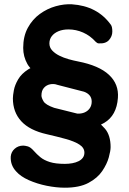

<svg xmlns="http://www.w3.org/2000/svg" viewBox="-20 -734 599 894"><path d="M529 -278Q523 -196 465.5 -162Q408 -128 301 -123L393 -196Q443 -165 469 -134.5Q495 -104 495 -49Q495 -32 486.5 -1Q478 30 456 62.5Q434 95 392 117.5Q350 140 282 140Q242 140 197.5 131Q153 122 114.5 105Q76 88 55 64Q42 50 35.5 33Q29 16 30 -5Q32 -27 48.5 -41.5Q65 -56 88 -56Q96 -56 109 -52.5Q122 -49 137 -32Q151 -16 168 -2Q185 12 212 20.5Q239 29 282 29Q300 29 316.5 26Q333 23 346 16.5Q359 10 366 0Q373 -10 373 -23Q373 -46 349.5 -61Q326 -76 286 -87Q246 -98 198 -109Q118 -127 79 -169.5Q40 -212 40 -276Q40 -289 44.5 -313.5Q49 -338 64.5 -364.5Q80 -391 111.5 -411Q143 -431 197 -435L182 -377Q127 -401 107.5 -436Q88 -471 88 -511Q88 -565 109.5 -604.5Q131 -644 165.5 -669Q200 -694 239.5 -705Q279 -716 315 -714Q374 -710 419 -686.5Q464 -663 496 -619Q503 -610 503 -587Q503 -565 487.5 -547.5Q472 -530 440 -532Q433 -532 426 -539Q400 -568 367 -582.5Q334 -597 299 -597Q272 -597 252 -588.5Q232 -580 221 -565.5Q210 -551 210 -532Q210 -513 223 -499Q236 -485 256 -475Q276 -465 299 -458.5Q322 -452 343 -448Q441 -429 487.5 -385.5Q534 -342 529 -278ZM232 -232 340 -205Q359 -204 374 -210.5Q389 -217 398 -230Q407 -243 407 -261Q407 -278 397.5 -289.5Q388 -301 371 -307L247 -339Q231 -345 213.5 -341.5Q196 -338 184.5 -325Q173 -312 173 -289Q173 -279 182.5 -262.5Q192 -246 232 -232Z"/></svg>

Font: zvoove
Style: Bold
Weight: 700
Designer: Vernon Adams (Nunito) & Andrew Paglinawan (Quicksand)
Foundry: zvoove
Version: Version 3.006